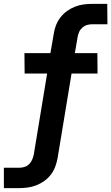

<svg xmlns="http://www.w3.org/2000/svg" viewBox="-50 -755 574 990"><path d="M-30 215V110H49Q62 110 75.5 106Q89 102 99.5 92Q110 82 115.5 69Q121 56 124 43L193 -376H77L76 -481H210L227 -580Q230 -602 238.5 -624Q247 -646 261.5 -665Q276 -684 295.5 -698Q315 -712 336.5 -720.5Q358 -729 380.5 -732Q403 -735 425 -735H503L504 -630H425Q412 -630 398.5 -626Q385 -622 374 -612Q363 -602 357.5 -589Q352 -576 350 -563L336 -481H452L453 -376H319L247 60Q243 82 235 104Q227 126 212.5 145Q198 164 178.5 178Q159 192 137 200.5Q115 209 92.5 212Q70 215 48 215Z"/></svg>

Font: Iosevka Curly Slab Extrabold
Style: Italic
Weight: 800
Italic angle: -9°
Monospace: yes
Designer: Belleve Invis
Foundry: Belleve Invis
Version: Version 22.1.2; ttfautohint (v1.8.4)